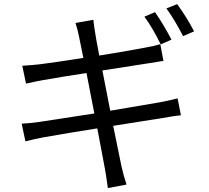

<svg xmlns="http://www.w3.org/2000/svg" viewBox="-20 -872 1040 955"><path d="M833 -674.8 779.3 -651.4Q739.3 -733.4 698.2 -789.1L751 -811.5Q792 -752.9 833 -674.8ZM489.3 -521.5 528.3 -321.3Q668.9 -344.7 775.4 -363.3Q823.2 -372.1 863.3 -382.8L879.9 -298.8Q848.6 -295.9 790 -285.2Q785.2 -284.2 543 -246.1Q576.2 -83 584 -45.9Q595.7 5.9 609.4 45.9L516.6 63.5Q504.9 -18.6 502 -31.2Q500 -41 495.1 -68.4Q490.2 -95.7 480.5 -145.5Q470.7 -195.3 463.9 -233.4Q326.2 -211.9 194.3 -188.5Q152.3 -180.7 106.4 -168.9L87.9 -256.8Q127 -258.8 175.8 -265.6Q180.7 -266.6 449.2 -307.6L410.2 -508.8Q288.1 -490.2 189.5 -472.7Q167 -468.8 109.4 -456.1L90.8 -544.9Q147.5 -548.8 173.8 -551.8Q213.9 -555.7 394.5 -584Q374 -686.5 373 -690.4Q367.2 -720.7 355.5 -757.8L444.3 -773.4Q448.2 -737.3 454.1 -704.1Q455.1 -693.4 473.6 -595.7Q597.7 -615.2 705.1 -635.7Q741.2 -641.6 777.3 -652.3L793 -568.4Q786.1 -568.4 774.9 -566.4Q763.7 -564.5 747.1 -561.5Q730.5 -558.6 720.7 -557.6ZM807.6 -830.1 861.3 -851.6Q912.1 -781.2 945.3 -715.8L890.6 -692.4Q847.7 -775.4 807.6 -830.1Z"/></svg>

Font: Gen Shin Gothic Monospace Regular
Style: Regular
Weight: 400
Designer: [Source Han Sans]
Ryoko NISHIZUKA  (kana & ideographs); Paul D. Hunt (Latin, Greek & Cyrillic); Wenlong ZHANG  (bopomofo
Version: Version 1.002.20150607